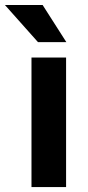

<svg xmlns="http://www.w3.org/2000/svg" viewBox="-63 -763 357 783"><path d="M206.5 0H65.4V-528.3H206.5ZM207.5 -591.3H91.8L-43 -742.7H110.8Z"/></svg>

Font: RobotoInd
Style: Bold
Weight: 700
Designer: Google
Version: Version 2.001150; 2014